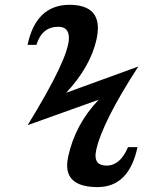

<svg xmlns="http://www.w3.org/2000/svg" viewBox="-20 -762 677 793"><path d="M383.3 10.7Q257.3 10.7 257.3 -79.1Q257.3 -94.7 261.2 -113.3Q290 -248 387.7 -350.1L94.2 -245.1Q264.6 -522 264.6 -605Q264.6 -651.4 220.7 -651.4Q153.3 -651.4 130.4 -576.7H93.8Q128.4 -740.7 265.6 -742.2Q384.3 -742.2 384.3 -646Q384.3 -626.5 379.4 -602.5Q354.5 -487.3 253.4 -378.9L551.3 -487.3Q401.4 -255.9 377 -140.6Q374.5 -128.4 374.5 -118.7Q374.5 -78.1 420.4 -78.1Q476.6 -78.1 508.8 -154.3H547.9Q512.7 10.7 383.3 10.7Z"/></svg>

Font: Munson
Style: Bold Italic
Weight: 700
Italic angle: -12°
Designer: Paul James MIller
Foundry: High-Logic / Made with FontCreator
Version: Version 2.10;May 5, 2019;FontCreator 11.5.0.2430 64-bit